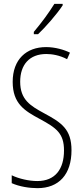

<svg xmlns="http://www.w3.org/2000/svg" viewBox="-20 -969 434 999"><path d="M306 -941V-949H263C231 -898 200 -856 156 -803V-791H178C217 -828 275 -894 306 -941ZM352 -187C352 -297 300 -331 209 -380C137 -419 85 -451 85 -544C85 -632 133 -688 221 -688C249 -688 290 -682 329 -661L344 -695C314 -710 267 -724 220 -724C117 -724 46 -660 46 -543C46 -429 109 -392 187 -350C274 -303 313 -275 313 -186C313 -90 268 -27 174 -27C131 -27 78 -39 41 -57V-16C81 2 133 10 175 10C287 10 352 -62 352 -187Z"/></svg>

Font: Noto Sans Thai Looped ExtraCondensed ExtraLight
Style: Regular
Weight: 200
Width: 2
Designer: Sasikarn Vongin, Ben Mitchell
Foundry: The Fontpad Ltd
Version: Version 1.001